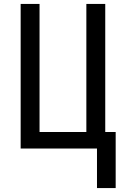

<svg xmlns="http://www.w3.org/2000/svg" viewBox="-20 -755 640 976"><path d="M473 201V0H85V-735H181V-84H419V-735H515V-84H568V201Z"/></svg>

Font: Iosevka Fixed Medium Extended
Style: Regular
Weight: 500
Width: 7
Monospace: yes
Designer: Belleve Invis
Foundry: Belleve Invis
Version: Version 24.1.1; ttfautohint (v1.8.4)